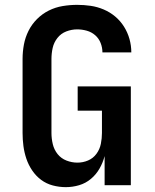

<svg xmlns="http://www.w3.org/2000/svg" viewBox="-20 -763 640 791"><path d="M251 8Q224 8 197.5 1Q171 -6 149.5 -22Q128 -38 112.5 -61Q97 -84 88.5 -109.5Q80 -135 76.5 -161.5Q73 -188 73 -215V-520Q73 -550 78.5 -579.5Q84 -609 97.5 -636Q111 -663 132.5 -684.5Q154 -706 181 -719.5Q208 -733 238 -738Q268 -743 298 -743Q326 -743 353.5 -739Q381 -735 407 -724Q433 -713 454.5 -695Q476 -677 491 -653Q506 -629 513.5 -602Q521 -575 521 -547H402Q402 -567 394.5 -586Q387 -605 372 -618Q357 -631 337.5 -636.5Q318 -642 298 -642Q275 -642 253 -633.5Q231 -625 216.5 -606.5Q202 -588 197 -565.5Q192 -543 192 -520V-215Q192 -192 197.5 -169Q203 -146 217.5 -128Q232 -110 254 -101.5Q276 -93 299 -93Q322 -93 343 -102Q364 -111 377.5 -129.5Q391 -148 395.5 -170.5Q400 -193 400 -215V-307H300V-407H519V0H411V-120Q404 -93 390 -68.5Q376 -44 354.5 -26Q333 -8 306 0Q279 8 251 8Z"/></svg>

Font: Iosevka Aile
Style: Bold
Weight: 700
Designer: Belleve Invis
Foundry: Belleve Invis
Version: Version 28.0.1; ttfautohint (v1.8.4)